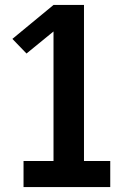

<svg xmlns="http://www.w3.org/2000/svg" viewBox="-20 -755 540 775"><path d="M75 0V-105H196V-628L87 -539L30 -598L196 -735H319V-105H425V0Z"/></svg>

Font: Iosevka Slab Extrabold
Style: Regular
Weight: 800
Monospace: yes
Designer: Belleve Invis
Foundry: Belleve Invis
Version: Version 11.1.1; ttfautohint (v1.8.3)